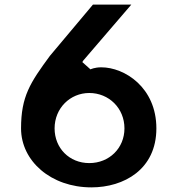

<svg xmlns="http://www.w3.org/2000/svg" viewBox="-20 -820 766 830"><path d="M371.1 -520.1 335.9 -551.6C336.9 -554 338.3 -556.3 340 -558.3L547.6 -800H381.7L195.7 -578.5C110.7 -462.8 71 -403.4 71 -265C71 -124 200.2 -10 375 -10C515.7 -10 656 -87.6 656 -265C656 -442.1 518.3 -529 418 -529C388.6 -529 372.1 -520.6 371.1 -520.1ZM216 -265C216 -352.4 283.3 -418 366 -418C450.4 -418 518 -352.6 518 -265C518 -179.3 452 -115 366 -115C279.6 -115 216 -179.8 216 -265Z"/></svg>

Font: Hussar Ekologiczny
Style: Regular
Weight: 400
Foundry: Cannot Into Space Fonts
Version: Version 0.97